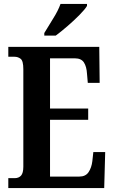

<svg xmlns="http://www.w3.org/2000/svg" viewBox="-20 -951 576 971"><path d="M22 0V-50H54Q75 -50 86.5 -63Q98 -76 98 -108V-601Q98 -643 84.5 -653.5Q71 -664 53 -664H22V-714H482L484 -532H424L420 -578Q418 -614 404.5 -635Q391 -656 359 -656H233V-402H426V-345H233V-58H381Q413 -58 428 -80.5Q443 -103 447 -136L452 -182H512L507 0ZM204 -784Q224 -818 249 -857.5Q274 -897 286 -931H420V-921Q410 -904 382.5 -876Q355 -848 322 -819.5Q289 -791 262 -771H204Z"/></svg>

Font: Noto Serif Ethiopic ExtraCondensed
Style: Bold
Weight: 700
Width: 2
Designer: Monotype Design Team
Foundry: Monotype Imaging Inc.
Version: Version 2.102; ttfautohint (v1.8.4.7-5d5b)